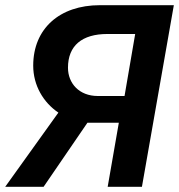

<svg xmlns="http://www.w3.org/2000/svg" viewBox="-52 -720 690 740"><path d="M363 0H495L618 -700H333C177 -700 76 -609 76 -467C76 -391 115 -325 173 -286L-32 0H116L285 -247H300H406ZM210 -459C210 -544 264 -589 362 -589H469L428 -350H325C253 -350 210 -399 210 -459Z"/></svg>

Font: Fixel Text 20240404 SemiBold
Style: Italic
Weight: 600
Width: 4
Italic angle: -10°
Designer: AlfaBravo + MacPaw
Foundry: Kyrylo Tkachov, Marchela Mozhyna, Serhii Makarenko, Maria Weinstein, Zakhar Kryvoshyya
Version: Version 1.211;Glyphs 3.2 (3225)